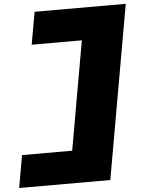

<svg xmlns="http://www.w3.org/2000/svg" viewBox="-93 -780 805 1068"><g transform="rotate(-5 310.0 -246.5)"><path d="M-30 238 2 57H282L389 -550H109L141 -731H650L479 238Z"/></g></svg>

Font: Anybody UltraExpanded Black
Style: Italic
Weight: 900
Width: 9
Italic angle: -10°
Designer: Tyler Finck
Foundry: Etcetera Type Company
Version: Version 1.010; ttfautohint (v1.8.3) -l 8 -r 50 -G 200 -x 14 